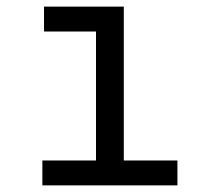

<svg xmlns="http://www.w3.org/2000/svg" viewBox="-20 -560 640 580"><path d="M108 0H516V-75.2H354V-540H113V-464.8H270V-75.2H108Z"/></svg>

Font: CommitMonoV143 ExtLt
Style: Regular
Weight: 200
Monospace: yes
Designer: Eigil Nikolajsen
Foundry: Eigil Nikolajsen
Version: Version 1.143